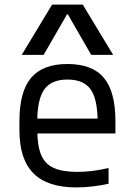

<svg xmlns="http://www.w3.org/2000/svg" viewBox="-20 -810 590 840"><path d="M314 10Q188 10 126.5 -51.5Q65 -113 65 -240V-280Q65 -409 116 -469.5Q167 -530 275 -530Q384 -530 434.5 -469.5Q485 -409 485 -280V-226H107V-291H428L407 -268V-277Q407 -376 376.5 -419Q346 -462 275 -462Q205 -462 174 -419Q143 -376 143 -277V-243Q143 -174 159.5 -133.5Q176 -93 214.5 -75.5Q253 -58 318 -58Q349 -58 383 -62Q417 -66 455 -75V-6Q423 1 386 5.5Q349 10 314 10ZM75 -570 208 -790H342L475 -570H379L277 -747H273L171 -570Z"/></svg>

Font: M PLUS Code Latin SemiExpanded
Style: Regular
Weight: 400
Width: 6
Designer: Coji Morishita
Foundry: UNDERFOREST DESIGN
Version: Version 1.002; ttfautohint (v1.8.3)